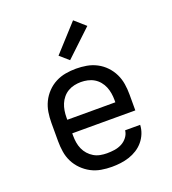

<svg xmlns="http://www.w3.org/2000/svg" viewBox="-140 -871 880 984"><g transform="rotate(-20 300.0 -379.0)"><path d="M302 8Q273 8 244 3Q215 -2 189.5 -15.5Q164 -29 143 -50Q122 -71 109 -97Q96 -123 91.5 -152Q87 -181 87 -210V-310Q87 -339 91.5 -367.5Q96 -396 108.5 -422Q121 -448 141.5 -469.5Q162 -491 188 -504.5Q214 -518 242.5 -523Q271 -528 300 -528Q329 -528 357.5 -523Q386 -518 412 -504.5Q438 -491 458.5 -469.5Q479 -448 491.5 -422Q504 -396 508.5 -367.5Q513 -339 513 -310V-223H169V-210Q169 -191 172 -172.5Q175 -154 182.5 -137Q190 -120 202.5 -106Q215 -92 231 -82.5Q247 -73 265.5 -69.5Q284 -66 302 -66Q323 -66 343.5 -69Q364 -72 382.5 -81.5Q401 -91 414 -108Q427 -125 429 -145H511Q510 -121 501 -98.5Q492 -76 476.5 -57.5Q461 -39 440.5 -26Q420 -13 397 -5.5Q374 2 350 5Q326 8 302 8ZM169 -297H431V-310Q431 -328 428 -346.5Q425 -365 418 -382Q411 -399 399 -413.5Q387 -428 371 -437.5Q355 -447 336.5 -451Q318 -455 300 -455Q282 -455 263.5 -451Q245 -447 229 -437.5Q213 -428 201 -413.5Q189 -399 182 -382Q175 -365 172 -346.5Q169 -328 169 -310ZM287 -579 239 -621 371 -766 430 -714Z"/></g></svg>

Font: Iosevka Plex Etoile
Style: Regular
Weight: 400
Designer: Belleve Invis
Foundry: Belleve Invis
Version: Version 25.1.1; ttfautohint (v1.8.4)